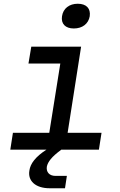

<svg xmlns="http://www.w3.org/2000/svg" viewBox="-20 -799 640 1025"><path d="M374 -647C420 -647 452 -672 459 -712C465 -754 441 -779 395 -779C350 -779 317 -754 311 -712C305 -672 329 -647 374 -647ZM35 0H228C169 38 142 75 137 111C127 166 169 206 245 206H327L337 140H276C243 140 226 119 230 91C235 65 257 37 305 2L307 0H508L522 -90H341L413 -550H147L132 -460H302L243 -90H49Z"/></svg>

Font: JetBrains Mono Medium
Style: Italic
Weight: 436
Italic angle: -9°
Monospace: yes
Designer: Philipp Nurullin, Konstantin Bulenkov
Foundry: JetBrains
Version: Version 2.305